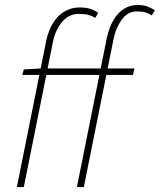

<svg xmlns="http://www.w3.org/2000/svg" viewBox="-20 -754 644 774"><path d="M48 0 166 -588Q176 -635 196 -665Q216 -695 243 -709.5Q270 -724 300 -724Q326 -724 344.5 -718Q363 -712 376 -702L364 -682Q351 -690 336 -694Q321 -698 298 -698Q257 -698 230 -665Q203 -632 194 -588L76 0ZM290 0 410 -598Q420 -645 438.5 -675Q457 -705 481.5 -719.5Q506 -734 534 -734Q558 -734 575 -727.5Q592 -721 604 -712L592 -692Q580 -700 566.5 -704Q553 -708 532 -708Q495 -708 471 -675Q447 -642 438 -598L318 0ZM70 -452 76 -474 144 -478H522L516 -452Z"/></svg>

Font: Source Sans 3 ExtraLight
Style: Italic
Weight: 250
Italic angle: -11°
Designer: Paul D. Hunt
Foundry: Adobe
Version: Version 3.046;hotconv 1.0.118;makeotfexe 2.5.65603